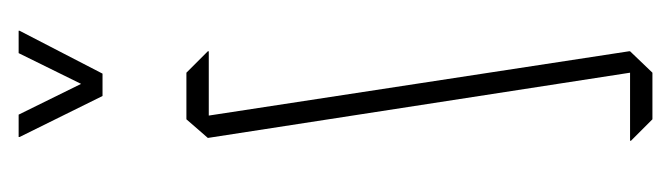

<svg xmlns="http://www.w3.org/2000/svg" viewBox="-277 -443 720 206"><g transform="rotate(-90 83.0 -340.0)"><path d="M108 -24 38 -477 58 -500H108L131 -477V-476H62L131 -25V-24L108 0H58L35 -23V-24ZM83 -590 39 -679V-680H63L96 -613L129 -680H153V-679L107 -590Z"/></g></svg>

Font: Foldit Thin Thin
Style: Regular
Weight: 250
Version: Version 1.003